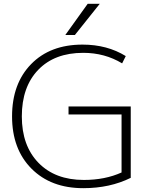

<svg xmlns="http://www.w3.org/2000/svg" viewBox="-20 -973 781 1003"><path d="M371 -790H321L438 -953H501ZM615 -375H338V-417H663V-44Q554 10 415 10Q246 10 144.5 -92Q43 -194 43 -365Q43 -536 142.5 -638Q242 -740 411 -740Q540 -740 637 -680L618 -642Q527 -697 415 -697Q265 -697 179.5 -608Q94 -519 94 -365Q94 -212 181 -122.5Q268 -33 418 -33Q529 -33 615 -72Z"/></svg>

Font: M PLUS 1p Light
Style: Regular
Weight: 300
Version: Version 1.061